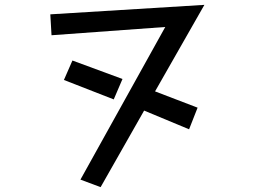

<svg xmlns="http://www.w3.org/2000/svg" viewBox="-20 -703 1040 790"><path d="M394 67 311 36 660 -592 192 -558 187 -644 821 -683 618 -327 793 -260 758 -171 573 -248ZM278 -454 484 -378 448 -294 243 -374Z"/></svg>

Font: Stick
Style: Regular
Weight: 400
Designer: Fontworks Inc.
Foundry: Fontworks Inc.
Version: Version 1.100